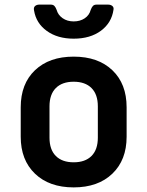

<svg xmlns="http://www.w3.org/2000/svg" viewBox="-20 -805 640 834"><path d="M300 9Q194 9 132 -50.5Q70 -110 70 -211V-339Q70 -441 132 -500Q194 -559 300 -559Q406 -559 468 -500Q530 -441 530 -339V-211Q530 -110 468 -50.5Q406 9 300 9ZM300 -100Q350 -100 377.5 -127.5Q405 -155 405 -207V-343Q405 -395 377.5 -422.5Q350 -450 300 -450Q250 -450 222.5 -422.5Q195 -395 195 -343V-207Q195 -155 222.5 -127.5Q250 -100 300 -100ZM300 -637Q230 -637 183.5 -670.5Q137 -704 128 -759Q125 -772 132 -778.5Q139 -785 151 -785H200Q211 -785 216.5 -779Q222 -773 226 -762Q232 -740 252 -726Q272 -712 300 -712Q328 -712 348 -725.5Q368 -739 374 -762Q378 -773 383.5 -779Q389 -785 400 -785H449Q461 -785 468 -779Q475 -773 473 -763Q465 -706 418.5 -671.5Q372 -637 300 -637Z"/></svg>

Font: Pitagon Sans Mono
Style: Bold
Weight: 700
Monospace: yes
Designer: Travis Tran
Foundry: Pitagon
Version: Version 1.001; ttfautohint (v1.8.4.7-5d5b);gftools[0.9.26]